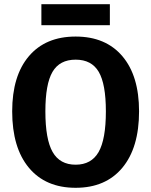

<svg xmlns="http://www.w3.org/2000/svg" viewBox="-20 -884 720 914"><path d="M38 -354Q38 -523 117.5 -616.5Q197 -710 340 -710Q483 -710 562.5 -616.5Q642 -523 642 -354Q642 -181 562.5 -85.5Q483 10 340 10Q197 10 117.5 -85.5Q38 -181 38 -354ZM484 -354Q484 -484 450 -542Q416 -600 340 -600Q264 -600 230 -542Q196 -484 196 -354Q196 -221 230.5 -160.5Q265 -100 340 -100Q415 -100 449.5 -160.5Q484 -221 484 -354ZM177 -864H503V-764H177Z"/></svg>

Font: Krub
Style: Bold
Weight: 700
Version: Version 1.000; ttfautohint (v1.6)